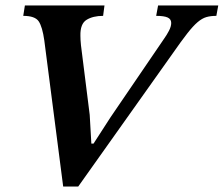

<svg xmlns="http://www.w3.org/2000/svg" viewBox="-20 -677 818 702"><path d="M266 5H211L142 -529Q135 -579 121.5 -599Q108 -619 65 -619L71 -657H362L357 -619Q320 -619 296.5 -604.5Q273 -590 274 -546Q274 -532 276 -512L308 -257L314 -152H322L384 -248L581 -537Q589 -548 597.5 -564Q606 -580 606 -593Q606 -607 593 -613Q580 -619 551 -619L558 -657H778L771 -619Q750 -619 734.5 -614.5Q719 -610 702.5 -596Q686 -582 664.5 -554.5Q643 -527 611 -481Z"/></svg>

Font: STIX Two Text SemiBold
Style: Italic
Weight: 600
Italic angle: -12°
Designer: Ross Mills, John Hudson & Paul Hanslow, Tiro Typeworks Ltd; with prior portions MicroPress Inc. and Coen Hoffman, Elsevi
Foundry: Tiro Typeworks Ltd
Version: Version 2.13 b171